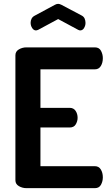

<svg xmlns="http://www.w3.org/2000/svg" viewBox="-20 -977 570 997"><path d="M117 0Q96 0 78 -10.5Q60 -21 60 -41V-690Q60 -710 78 -720.5Q96 -731 117 -731H473Q495 -731 504.5 -713Q514 -695 514 -675Q514 -651 503.5 -634Q493 -617 473 -617H190V-417H342Q362 -417 372.5 -401.5Q383 -386 383 -365Q383 -348 373.5 -331.5Q364 -315 342 -315H190V-114H473Q493 -114 503.5 -97Q514 -80 514 -56Q514 -36 504.5 -18Q495 0 473 0ZM167 -819Q155 -819 147 -831.5Q139 -844 139 -859Q139 -870 144 -880Q149 -890 161 -896L265 -952Q274 -957 282 -957Q289 -957 299 -952L403 -897Q415 -891 419.5 -880.5Q424 -870 424 -858Q424 -844 416.5 -831.5Q409 -819 396 -819Q394 -819 391 -820Q388 -821 386 -822L282 -878L178 -822Q175 -821 172 -820Q169 -819 167 -819Z"/></svg>

Font: Dosis ExtraLight
Style: Bold
Weight: 700
Version: Version 3.001; ttfautohint (v1.8.2)